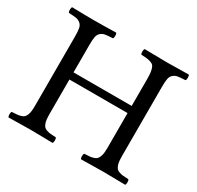

<svg xmlns="http://www.w3.org/2000/svg" viewBox="-141 -812 1006 979"><g transform="rotate(30 362.0 -322.5)"><path d="M19 2Q14.6 -2.4 14.6 -14.4Q14.6 -26.4 19 -30.8Q39.1 -31.7 50 -32.7Q61 -33.7 72.3 -37.4Q83.5 -41 88.9 -46.4Q94.2 -51.8 98.6 -62.3Q103 -72.8 104.5 -86.7Q106 -100.6 106 -122.1V-522.9Q106 -554.7 102.8 -571.8Q99.6 -588.9 88.1 -598.4Q76.7 -607.9 62.7 -610.1Q48.8 -612.3 19 -613.8Q14.6 -618.2 14.6 -630.4Q14.6 -642.6 19 -647Q95.2 -645 147.9 -645Q201.7 -645 277.8 -647Q282.2 -642.6 282.2 -630.4Q282.2 -618.2 277.8 -613.8Q248 -612.3 234.1 -610.1Q220.2 -607.9 208.7 -598.4Q197.3 -588.9 194.1 -571.8Q190.9 -554.7 190.9 -522.9V-362.8H533.2V-522.9Q533.2 -548.3 530.5 -564Q527.8 -579.6 522.9 -589.6Q518.1 -599.6 506.1 -604.5Q494.1 -609.4 481.9 -611.1Q469.7 -612.8 445.8 -613.8Q441.4 -618.2 441.4 -630.4Q441.4 -642.6 445.8 -647Q533.7 -645 575.2 -645Q623 -645 705.1 -647Q709.5 -642.6 709.5 -630.4Q709.5 -618.2 705.1 -613.8Q675.3 -612.3 661.4 -610.1Q647.5 -607.9 636 -598.4Q624.5 -588.9 621.3 -571.8Q618.2 -554.7 618.2 -522.9V-122.1Q618.2 -100.6 619.6 -86.7Q621.1 -72.8 625.5 -62.3Q629.9 -51.8 635.3 -46.4Q640.6 -41 651.9 -37.4Q663.1 -33.7 674.1 -32.7Q685.1 -31.7 705.1 -30.8Q709.5 -26.4 709.5 -14.4Q709.5 -2.4 705.1 2Q617.2 0 576.2 0Q535.6 0 445.8 2Q441.4 -2.4 441.4 -14.4Q441.4 -26.4 445.8 -30.8Q465.8 -31.7 476.8 -32.7Q487.8 -33.7 499.3 -37.4Q510.7 -41 515.9 -46.4Q521 -51.8 525.6 -62Q530.3 -72.3 531.7 -86.4Q533.2 -100.6 533.2 -122.1V-320.8H190.9V-122.1Q190.9 -100.6 192.4 -86.7Q193.8 -72.8 198.2 -62.3Q202.6 -51.8 208 -46.4Q213.4 -41 224.6 -37.4Q235.8 -33.7 246.8 -32.7Q257.8 -31.7 277.8 -30.8Q282.2 -26.4 282.2 -14.4Q282.2 -2.4 277.8 2Q189.9 0 148.9 0Q106.9 0 19 2Z"/></g></svg>

Font: Common Serif
Style: Regular
Weight: 400
Designer: Philipp H. Poll, Khaled Hosny
Foundry: Stefan Peev, Context Ltd.
Version: Version 1.026